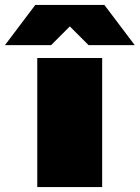

<svg xmlns="http://www.w3.org/2000/svg" viewBox="-107 -758 566 778"><path d="M-87 -575 36 -738H316L439 -575H252L176 -651L100 -575ZM44 0V-523H307V0Z"/></svg>

Font: Tomorrow ExtraBold
Style: Regular
Weight: 800
Designer: Tony de Marco, Monica Rizzolli
Foundry: Just in Type
Version: Version 2.002